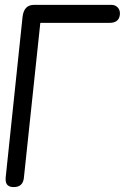

<svg xmlns="http://www.w3.org/2000/svg" viewBox="-20 -761 517 781"><path d="M2.9 -37.1 71.8 -692.9Q77.6 -741.2 118.2 -741.2H433.1Q448.7 -741.2 458.3 -731.2Q467.8 -721.2 467.8 -707V-703.1Q464.8 -668 425.8 -668H144L77.1 -37.1Q72.8 0 36.1 0Q2.9 0 2.9 -30.8Z"/></svg>

Font: BPreplay
Style: Italic
Weight: 400
Italic angle: -6°
Designer: Magenta/George Triantafyllakos
Foundry: Magenta/George Triantafyllakos
Version: Version 1.00